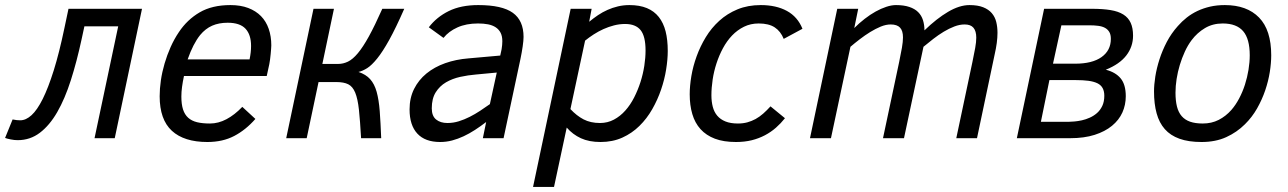

<svg xmlns="http://www.w3.org/2000/svg" viewBox="-68 -547 5097 760"><path d="M266.1 -442.9 254.9 -391.1Q235.8 -302.7 212.4 -229.5Q189 -156.2 158.7 -103.5Q128.4 -50.8 89.8 -21.5Q51.3 7.8 2 7.8Q-3.9 7.8 -11.2 7.1Q-18.6 6.3 -25.4 4.9Q-32.2 3.4 -38.3 2Q-44.4 0.5 -47.9 -1L-18.1 -74.2Q-9.8 -72.3 -1.5 -71.5Q6.8 -70.8 12.2 -70.8Q34.7 -70.8 56.9 -91.1Q79.1 -111.3 101.1 -155.3Q123 -199.2 144.8 -268.6Q166.5 -337.9 187 -436L203.1 -512.2H494.1L386.2 0H306.2L399.9 -442.9Z M660.2 -246.1Q655.3 -223.1 652.6 -203.1Q649.9 -183.1 649.9 -165Q649.9 -134.3 656.5 -113.8Q663.1 -93.3 677 -80.8Q690.9 -68.4 712.2 -63.2Q733.4 -58.1 763.2 -58.1Q796.4 -58.1 828.6 -75.2Q860.8 -92.3 891.1 -124L942.9 -76.2Q904.8 -32.7 859.1 -8.8Q813.5 15.1 752.9 15.1Q660.6 15.1 612.3 -29.3Q564 -73.7 564 -166Q564 -195.8 568.8 -229Q573.7 -262.2 583.5 -295.7Q593.3 -329.1 607.4 -360.8Q621.6 -392.6 640.1 -419.9Q672.9 -469.2 722.2 -498Q771.5 -526.9 844.2 -526.9Q884.3 -526.9 914.6 -515.4Q944.8 -503.9 965.1 -483.2Q985.4 -462.4 995.6 -432.9Q1005.9 -403.3 1005.9 -367.2Q1005.9 -362.3 1005.1 -353Q1004.4 -343.8 1003.4 -333Q1002.4 -322.3 1001 -311.5Q999.5 -300.8 998 -293L987.8 -246.1ZM919.9 -312Q925.8 -340.3 925.8 -365.2Q925.8 -409.7 903.8 -433.3Q881.8 -457 833 -457Q798.3 -457 771.7 -445.3Q745.1 -433.6 724.1 -408.2Q696.3 -373.5 674.8 -312Z M1253.9 -512.2 1208 -293.9H1270Q1290.5 -293.9 1309.3 -303Q1328.1 -312 1348.4 -336.2Q1368.7 -360.4 1392.1 -402.8Q1415.5 -445.3 1445.3 -512.2H1532.2Q1499 -436.5 1472.9 -389.4Q1446.8 -342.3 1425 -315.4Q1403.3 -288.6 1385.5 -277.3Q1367.7 -266.1 1351.1 -262.2Q1380.4 -252.4 1397.2 -233.6Q1414.1 -214.8 1422.9 -183.6Q1431.6 -152.3 1435.1 -107.2Q1438.5 -62 1440.9 0H1361.3Q1357.4 -68.8 1352.8 -112.3Q1348.1 -155.8 1338.1 -180.2Q1328.1 -204.6 1310.5 -213.4Q1293 -222.2 1263.2 -222.2H1192.9L1146 0H1064.9L1172.9 -512.2Z M1843.3 0 1856.4 -64Q1834 -46.9 1811.8 -32.5Q1789.6 -18.1 1767.1 -7.6Q1744.6 2.9 1721.7 9Q1698.7 15.1 1674.3 15.1Q1614.7 15.1 1584 -18.1Q1553.2 -51.3 1553.2 -113.8Q1553.2 -159.2 1571 -194.8Q1588.9 -230.5 1620.1 -256.1Q1651.4 -281.7 1694.1 -296.9Q1736.8 -312 1786.1 -315.9L1912.1 -327.1L1917.5 -352.1Q1920.4 -369.6 1920.4 -383.8Q1920.4 -403.8 1913.6 -417.2Q1906.7 -430.7 1894 -439Q1881.3 -447.3 1863.8 -450.7Q1846.2 -454.1 1824.2 -454.1Q1777.3 -454.1 1742.7 -438.5Q1708 -422.9 1687.5 -397L1629.4 -439Q1660.2 -479.5 1708.3 -503.2Q1756.3 -526.9 1825.2 -526.9Q1919.4 -526.9 1961.9 -496.3Q2004.4 -465.8 2004.4 -400.9Q2004.4 -387.2 2001 -363.5Q1997.6 -339.8 1992.2 -314L1925.3 0ZM1898.4 -259.8 1815.4 -252Q1784.7 -249.5 1753.7 -242.7Q1722.7 -235.8 1697.5 -221.2Q1672.4 -206.5 1656.7 -181.6Q1641.1 -156.7 1641.1 -118.2Q1641.1 -87.9 1658.2 -74Q1675.3 -60.1 1703.1 -60.1Q1726.1 -60.1 1748 -66.9Q1770 -73.7 1791.3 -84.5Q1812.5 -95.2 1832.5 -108.4Q1852.5 -121.6 1871.1 -134.8Z M2125 192.9H2042L2190.9 -512.2H2273.9L2264.2 -460.9Q2280.8 -474.6 2298.8 -486.8Q2316.9 -499 2336.7 -507.8Q2356.4 -516.6 2377.9 -521.7Q2399.4 -526.9 2423.3 -526.9Q2463.9 -526.9 2492.7 -514.9Q2521.5 -502.9 2539.8 -479.7Q2558.1 -456.5 2566.7 -422.9Q2575.2 -389.2 2575.2 -345.2Q2575.2 -312 2568.8 -272.2Q2562.5 -232.4 2548.8 -192.4Q2535.2 -152.3 2513.9 -115Q2492.7 -77.6 2463.1 -48.6Q2433.6 -19.5 2395.3 -2.2Q2356.9 15.1 2309.1 15.1Q2263.7 15.1 2231.4 0.2Q2199.2 -14.6 2175.3 -42ZM2189.9 -115.2Q2214.4 -88.9 2241.9 -74.5Q2269.5 -60.1 2307.1 -60.1Q2336.9 -60.1 2362.1 -73.5Q2387.2 -86.9 2407.2 -109.4Q2427.2 -131.8 2442.1 -161.1Q2457 -190.4 2467.3 -222.4Q2477.5 -254.4 2482.4 -286.6Q2487.3 -318.8 2487.3 -347.2Q2487.3 -403.3 2467.8 -427.7Q2448.2 -452.1 2406.2 -452.1Q2384.3 -452.1 2362.5 -446.5Q2340.8 -440.9 2320.8 -431.9Q2300.8 -422.9 2282.2 -410.9Q2263.7 -398.9 2248 -386.2Z M3039.1 -79.1Q3022.9 -58.6 3003.4 -41.5Q2983.9 -24.4 2960 -11.7Q2936 1 2907.7 8.1Q2879.4 15.1 2845.2 15.1Q2796.4 15.1 2761.7 2Q2727.1 -11.2 2704.8 -35.9Q2682.6 -60.5 2672.4 -95.5Q2662.1 -130.4 2662.1 -173.8Q2662.1 -207 2668.7 -246.1Q2675.3 -285.2 2689.5 -324.2Q2703.6 -363.3 2725.8 -399.9Q2748 -436.5 2779.3 -464.8Q2810.5 -493.2 2851.3 -510Q2892.1 -526.9 2943.4 -526.9Q3004.4 -526.9 3046.9 -503.7Q3089.4 -480.5 3108.4 -433.1L3034.2 -393.1Q3022 -423.3 2998.5 -438.7Q2975.1 -454.1 2935.1 -454.1Q2903.3 -454.1 2877 -441.2Q2850.6 -428.2 2829.8 -406.5Q2809.1 -384.8 2793.7 -356.2Q2778.3 -327.6 2768.1 -296.1Q2757.8 -264.6 2752.9 -231.9Q2748 -199.2 2748 -169.9Q2748 -145 2753.4 -124.3Q2758.8 -103.5 2771.2 -88.9Q2783.7 -74.2 2803.7 -66.2Q2823.7 -58.1 2853 -58.1Q2873 -58.1 2890.1 -62.7Q2907.2 -67.4 2922.9 -75.9Q2938.5 -84.5 2952.9 -97.2Q2967.3 -109.9 2981.9 -126Z M3717.3 0 3781.2 -301.8Q3788.1 -334 3792.2 -357.4Q3796.4 -380.9 3796.4 -397.9Q3796.4 -423.8 3785.4 -437Q3774.4 -450.2 3750.5 -450.2Q3730.5 -450.2 3709.5 -442.1Q3688.5 -434.1 3667.5 -421.4Q3646.5 -408.7 3626 -392.8Q3605.5 -377 3587.4 -361.8L3510.3 0H3427.2L3491.2 -301.8Q3498 -334.5 3502.2 -358.4Q3506.3 -382.3 3506.3 -398.9Q3506.3 -425.3 3494.6 -437.7Q3482.9 -450.2 3457.5 -450.2Q3439 -450.2 3418.2 -441.7Q3397.5 -433.1 3376.5 -420.2Q3355.5 -407.2 3335.2 -391.6Q3314.9 -376 3298.3 -361.8L3221.2 0H3138.2L3246.1 -512.2H3329.1L3313.5 -436Q3333 -455.6 3354.7 -472.4Q3376.5 -489.3 3397.9 -501.2Q3419.4 -513.2 3440.2 -520Q3460.9 -526.9 3478.5 -526.9Q3509.8 -526.9 3531.5 -519.5Q3553.2 -512.2 3566.4 -499Q3579.6 -485.8 3585.4 -467.3Q3591.3 -448.7 3591.3 -426.8Q3639.6 -473.6 3684.8 -500.2Q3730 -526.9 3769.5 -526.9Q3802.2 -526.9 3823.7 -518.3Q3845.2 -509.8 3857.9 -494.9Q3870.6 -480 3875.5 -460Q3880.4 -439.9 3880.4 -417Q3880.4 -379.9 3869.1 -331.1L3799.3 0Z M4309.1 -271Q4347.7 -261.2 4367.9 -236.8Q4388.2 -212.4 4388.2 -166Q4388.2 -131.8 4374.8 -101.8Q4361.3 -71.8 4333.7 -49.1Q4306.2 -26.4 4264.9 -13.2Q4223.6 0 4168 0H3957L4064.9 -512.2H4253.4Q4296.9 -512.2 4327.9 -507.1Q4358.9 -502 4378.7 -489.5Q4398.4 -477.1 4407.7 -456.5Q4417 -436 4417 -405.8Q4417 -362.3 4390.4 -327.6Q4363.8 -293 4309.1 -271ZM4188 -294.9Q4255.4 -294.9 4292.2 -321Q4329.1 -347.2 4329.1 -393.1Q4329.1 -410.2 4322.8 -420.7Q4316.4 -431.2 4305.4 -437Q4294.4 -442.9 4278.8 -444.8Q4263.2 -446.8 4245.1 -446.8H4133.3L4100.1 -294.9ZM4163.1 -64.9Q4171.9 -64.9 4185.5 -66.2Q4199.2 -67.4 4214.6 -70.8Q4230 -74.2 4245.8 -81.3Q4261.7 -88.4 4274.4 -99.6Q4287.1 -110.8 4295.2 -127.7Q4303.2 -144.5 4303.2 -168Q4303.2 -186 4296.6 -198.2Q4290 -210.4 4276.1 -217.3Q4262.2 -224.1 4241 -227.1Q4219.7 -230 4189.9 -230H4085.9L4052.2 -64.9Z M4500 -185.1Q4500 -211.4 4505.1 -244.1Q4510.3 -276.9 4521.5 -311.8Q4532.7 -346.7 4550.5 -380.9Q4568.4 -415 4594.2 -443.8Q4610.4 -462.4 4629.6 -477.5Q4648.9 -492.7 4672.1 -503.7Q4695.3 -514.6 4722.2 -520.8Q4749 -526.9 4780.3 -526.9Q4867.7 -526.9 4915.8 -477.5Q4963.9 -428.2 4963.9 -328.1Q4963.9 -297.9 4958.3 -262Q4952.6 -226.1 4940.2 -189.5Q4927.7 -152.8 4908 -117.9Q4888.2 -83 4859.9 -55.2Q4828.1 -23.4 4785.9 -4.2Q4743.7 15.1 4688 15.1Q4636.7 15.1 4600.8 2.2Q4564.9 -10.7 4542.7 -35.9Q4520.5 -61 4510.3 -98.4Q4500 -135.7 4500 -185.1ZM4585 -180.2Q4585 -148.4 4590.8 -125.2Q4596.7 -102.1 4609.6 -87.2Q4622.6 -72.3 4643.1 -65.2Q4663.6 -58.1 4692.9 -58.1Q4728 -58.1 4756.1 -72.5Q4784.2 -86.9 4806.2 -111.8Q4823.2 -131.3 4836.9 -157.2Q4850.6 -183.1 4859.9 -211.9Q4869.1 -240.7 4874 -270.8Q4878.9 -300.8 4878.9 -328.1Q4878.9 -393.1 4852.8 -423.6Q4826.7 -454.1 4772 -454.1Q4732.4 -454.1 4701.7 -435.8Q4670.9 -417.5 4648.9 -388.2Q4633.8 -368.2 4622.1 -342.8Q4610.4 -317.4 4602.1 -290Q4593.8 -262.7 4589.4 -234.4Q4585 -206.1 4585 -180.2Z"/></svg>

Font: Lorenzo Sans
Style: Italic
Weight: 400
Italic angle: -12°
Foundry: Intel Corporation
Version: Version 1.00; ttfautohint (v1.5)